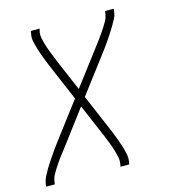

<svg xmlns="http://www.w3.org/2000/svg" viewBox="-109 -620 819 914"><g transform="rotate(-15 300.0 -162.5)"><path d="M5 205 8 187Q11 171 19 155.5Q27 140 35.5 125.5Q44 111 53.5 96.5Q63 82 73 68Q83 54 92.5 40Q102 26 113 12L247 -165L172 -341Q166 -355 160.5 -368.5Q155 -382 150 -396Q145 -410 140 -424Q135 -438 131.5 -452Q128 -466 124.5 -481Q121 -496 124 -512L127 -530H170L166 -512Q164 -497 167 -483.5Q170 -470 173.5 -457Q177 -444 181.5 -431.5Q186 -419 191 -406.5Q196 -394 201 -381.5Q206 -369 211 -356L276 -204L395 -361Q404 -373 413 -385Q422 -397 431 -409Q440 -421 448.5 -433.5Q457 -446 465 -458.5Q473 -471 480.5 -484.5Q488 -498 490 -512L493 -530H536L533 -512Q531 -496 522.5 -480.5Q514 -465 505.5 -450.5Q497 -436 487.5 -421.5Q478 -407 468.5 -393Q459 -379 449 -365Q439 -351 428 -337L294 -160L369 16Q375 30 380.5 43.5Q386 57 391 71Q396 85 401 99Q406 113 410 127Q414 141 417 156Q420 171 418 187L415 205H372L375 187Q377 172 374 158.5Q371 145 367.5 132Q364 119 359.5 106.5Q355 94 350.5 81.5Q346 69 340.5 56.5Q335 44 330 31L265 -121L147 36Q138 48 128.5 60Q119 72 110 84Q101 96 92.5 108.5Q84 121 76 133.5Q68 146 60.5 159.5Q53 173 51 187L48 205Z"/></g></svg>

Font: Iosevka Curly XLtExObl
Style: Regular
Weight: 200
Width: 7
Italic angle: -9°
Monospace: yes
Designer: Belleve Invis
Foundry: Belleve Invis
Version: Version 11.0.1; ttfautohint (v1.8.3)